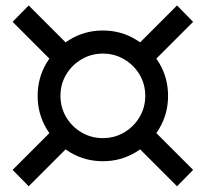

<svg xmlns="http://www.w3.org/2000/svg" viewBox="-20 -832 735 686"><path d="M347.5 -256Q283.5 -256 230.5 -287.8Q177.5 -319.5 146 -372.5Q114.5 -425.5 114.5 -489.5Q114.5 -553.5 146 -606.5Q177.5 -659.5 230.5 -691.2Q283.5 -723 347.5 -723Q411.5 -723 464.5 -691.2Q517.5 -659.5 549 -606.5Q580.5 -553.5 580.5 -489.5Q580.5 -425.5 549 -372.5Q517.5 -319.5 464.5 -287.8Q411.5 -256 347.5 -256ZM82.5 -166.5 25 -225 177 -377 234.5 -318.5ZM347.5 -338.5Q389 -338.5 423.5 -358.8Q458 -379 478.5 -413.5Q499 -448 499 -489.5Q499 -531.5 478.5 -565.8Q458 -600 423.5 -620.2Q389 -640.5 347.5 -640.5Q306 -640.5 271.5 -620.2Q237 -600 216.5 -565.8Q196 -531.5 196 -489.5Q196 -448 216.5 -413.5Q237 -379 271.5 -358.8Q306 -338.5 347.5 -338.5ZM177 -602 25 -754 82.5 -812.5 234.5 -660.5ZM612.5 -166.5 460.5 -318.5 518 -377 670 -225ZM518 -602 460.5 -660.5 612.5 -812.5 670 -754Z"/></svg>

Font: Edu AU VIC WA NT Hand SemiBold
Style: Regular
Weight: 600
Version: Version 1.001